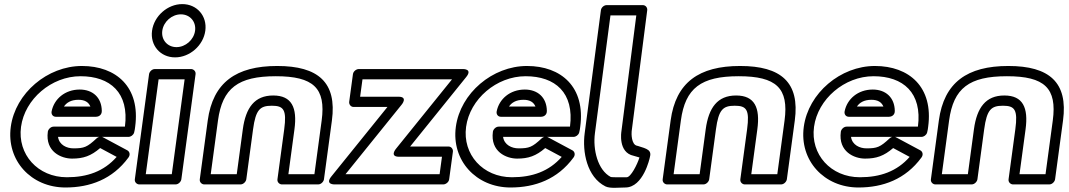

<svg xmlns="http://www.w3.org/2000/svg" viewBox="-20 -875 5219 937"><path d="M464 -207C459.5 -205.7 455.2 -203.3 451.8 -200.1C405.5 -156.8 390.7 -151 338.4 -151C306.5 -151 268.9 -166.9 263.1 -207ZM478 -207H607C618.2 -207 630.8 -215.6 634.5 -227.9C637.5 -237.9 638.6 -248.7 639.6 -256C665.9 -450.2 546.9 -553 379.8 -553C211.7 -553 54.9 -420.6 32.6 -256C10.5 -92.3 131.6 40 299.6 40C419 40 529 -0.1 606.8 -106.2C617.6 -120.8 611.9 -135.7 601.3 -141.4L481.9 -205.4C481.1 -205.8 479.4 -206.6 478 -207ZM589.7 -257H241.7C226.6 -257 214.8 -242.7 213.4 -232C200.2 -134.4 279.2 -101 331.7 -101C386.7 -101 423.9 -113.7 468.8 -152.5L549.3 -109.3C487 -38.5 405.4 -10 306.4 -10C164.3 -10 64.5 -121.7 82.6 -256C100.9 -391.4 231 -503 373 -503C517.9 -503 611.2 -422.1 589.7 -257ZM253.2 -305H448.2C458 -305 477.1 -310.8 476.8 -333.7C476 -399.5 432.1 -438 369.2 -438C296.8 -438 243.8 -391.7 231.9 -331.6C229.3 -318.7 236.7 -305 253.2 -305ZM292 -355C304.1 -373.3 325.7 -388 362.5 -388C393.8 -388 412.3 -376.5 421.2 -355Z M862.8 -805C907 -805 938 -769.2 932 -725C926 -680.8 885.4 -645 841.2 -645C797 -645 766 -680.8 772 -725C778 -769.2 818.6 -805 862.8 -805ZM869.6 -855C797.8 -855 731.7 -796.8 722 -725C712.3 -653.2 762.6 -595 834.4 -595C906.2 -595 972.3 -653.2 982 -725C991.7 -796.8 941.4 -855 869.6 -855ZM707.4 -513 638 0C636 15.1 648.9 25 659.6 25H836.6C851.8 25 863.5 10.7 865 0L934.4 -513C936.4 -528.1 923.5 -538 912.7 -538H735.7C720.6 -538 708.8 -523.7 707.4 -513ZM754 -488H881L818.4 -25H691.4Z M1182 0 1215 -244C1228 -340.4 1249.3 -359 1306.5 -359C1363.8 -359 1380 -340.4 1367 -244L1334 0C1332 15.1 1344.9 25 1355.6 25H1532.6C1547.8 25 1559.5 10.7 1561 0L1599.8 -287C1625 -473.1 1532.9 -553 1332.8 -553C1132.7 -553 1019 -473.1 993.8 -287L955 0C953 15.1 965.9 25 976.6 25H1153.6C1168.8 25 1180.5 10.7 1182 0ZM1135.4 -25H1008.4L1043.8 -287C1065.1 -444.9 1142.1 -503 1326 -503C1509.9 -503 1571.1 -444.9 1549.8 -287L1514.4 -25H1387.4L1417 -244C1431.3 -349.6 1404.1 -409 1313.3 -409C1222.5 -409 1179.3 -349.6 1165 -244Z M2186.1 -488 1912.4 -148.9C1912.4 -148.9 1879.3 -110 1927.9 -110H2136.9L2125.4 -25H1666.3L1940 -364.1C1940 -364.1 1973 -403 1924.5 -403H1737.5L1749 -488ZM2255.2 -499.1C2287.7 -539.3 2239.7 -538 2239.7 -538H1730.7C1720 -538 1704.4 -528.1 1702.4 -513L1684.1 -378C1682.7 -367.3 1690.6 -353 1705.7 -353H1870.8L1597.1 -13.9C1564.6 26.3 1612.6 25 1612.6 25H2143.6C2154.3 25 2170 15.1 2172 0L2190.3 -135C2191.7 -145.7 2183.8 -160 2168.6 -160H1981.6Z M2636 -207C2631.5 -205.7 2627.2 -203.3 2623.8 -200.1C2577.5 -156.8 2562.7 -151 2510.4 -151C2478.5 -151 2440.9 -166.9 2435.1 -207ZM2650 -207H2779C2790.2 -207 2802.8 -215.6 2806.5 -227.9C2809.5 -237.9 2810.6 -248.7 2811.6 -256C2837.9 -450.2 2718.9 -553 2551.8 -553C2383.7 -553 2226.9 -420.6 2204.6 -256C2182.5 -92.3 2303.6 40 2471.6 40C2591 40 2701 -0.1 2778.8 -106.2C2789.6 -120.8 2783.9 -135.7 2773.3 -141.4L2653.9 -205.4C2653.1 -205.8 2651.4 -206.6 2650 -207ZM2761.7 -257H2413.7C2398.6 -257 2386.8 -242.7 2385.4 -232C2372.2 -134.4 2451.2 -101 2503.7 -101C2558.7 -101 2595.9 -113.7 2640.8 -152.5L2721.3 -109.3C2659 -38.5 2577.4 -10 2478.4 -10C2336.3 -10 2236.5 -121.7 2254.6 -256C2272.9 -391.4 2403 -503 2545 -503C2689.9 -503 2783.2 -422.1 2761.7 -257ZM2425.2 -305H2620.2C2630 -305 2649.1 -310.8 2648.8 -333.7C2648 -399.5 2604.1 -438 2541.2 -438C2468.8 -438 2415.8 -391.7 2403.9 -331.6C2401.3 -318.7 2408.7 -305 2425.2 -305ZM2464 -355C2476.1 -373.3 2497.7 -388 2534.5 -388C2565.8 -388 2584.3 -376.5 2593.2 -355Z M2959.2 -800H3085.3L3012.6 -233.9C3012.6 -233.9 2994.7 -130.5 3072.7 -114.6C3086.4 -110.5 3094 -108.4 3100.7 -106.5C3089.9 -71.9 3058.6 -10 3038.4 -10C3009.1 -10 2969.9 -9.3 2961.1 -11.1C2896.7 -44.6 2872.7 -145.6 2883.4 -225.1ZM2940.9 -850C2927.2 -850 2914.3 -838.5 2912.5 -824.9L2833.4 -225C2821.2 -134.9 2843.9 -10.9 2934.8 34.7C2958.1 46 2999.9 40 3031.6 40C3120.1 40 3151 -105.3 3151 -105.3C3162.2 -142.6 3139 -148.7 3092.1 -163C3091.5 -163.2 3090.3 -163.5 3089.4 -163.6C3060.4 -168.8 3061.5 -224.8 3062.6 -234L3138.6 -825.2C3140.1 -837.4 3131.2 -850 3116.9 -850Z M3441 0 3474 -244C3487 -340.4 3508.3 -359 3565.5 -359C3622.8 -359 3639 -340.4 3626 -244L3593 0C3591 15.1 3603.9 25 3614.6 25H3791.6C3806.8 25 3818.5 10.7 3820 0L3858.8 -287C3884 -473.1 3791.9 -553 3591.8 -553C3391.7 -553 3278 -473.1 3252.8 -287L3214 0C3212 15.1 3224.9 25 3235.6 25H3412.6C3427.8 25 3439.5 10.7 3441 0ZM3394.4 -25H3267.4L3302.8 -287C3324.1 -444.9 3401.1 -503 3585 -503C3768.9 -503 3830.1 -444.9 3808.8 -287L3773.4 -25H3646.4L3676 -244C3690.3 -349.6 3663.1 -409 3572.3 -409C3481.5 -409 3438.3 -349.6 3424 -244Z M4334 -207C4329.5 -205.7 4325.2 -203.3 4321.8 -200.1C4275.5 -156.8 4260.7 -151 4208.4 -151C4176.5 -151 4138.9 -166.9 4133.1 -207ZM4348 -207H4477C4488.2 -207 4500.8 -215.6 4504.5 -227.9C4507.5 -237.9 4508.6 -248.7 4509.6 -256C4535.9 -450.2 4416.9 -553 4249.8 -553C4081.7 -553 3924.9 -420.6 3902.6 -256C3880.5 -92.3 4001.6 40 4169.6 40C4289 40 4399 -0.1 4476.8 -106.2C4487.6 -120.8 4481.9 -135.7 4471.3 -141.4L4351.9 -205.4C4351.1 -205.8 4349.4 -206.6 4348 -207ZM4459.7 -257H4111.7C4096.6 -257 4084.8 -242.7 4083.4 -232C4070.2 -134.4 4149.2 -101 4201.7 -101C4256.7 -101 4293.9 -113.7 4338.8 -152.5L4419.3 -109.3C4357 -38.5 4275.4 -10 4176.4 -10C4034.3 -10 3934.5 -121.7 3952.6 -256C3970.9 -391.4 4101 -503 4243 -503C4387.9 -503 4481.2 -422.1 4459.7 -257ZM4123.2 -305H4318.2C4328 -305 4347.1 -310.8 4346.8 -333.7C4346 -399.5 4302.1 -438 4239.2 -438C4166.8 -438 4113.8 -391.7 4101.9 -331.6C4099.3 -318.7 4106.7 -305 4123.2 -305ZM4162 -355C4174.1 -373.3 4195.7 -388 4232.5 -388C4263.8 -388 4282.3 -376.5 4291.2 -355Z M4750 0 4783 -244C4796 -340.4 4817.3 -359 4874.5 -359C4931.8 -359 4948 -340.4 4935 -244L4902 0C4900 15.1 4912.9 25 4923.6 25H5100.6C5115.8 25 5127.5 10.7 5129 0L5167.8 -287C5193 -473.1 5100.9 -553 4900.8 -553C4700.7 -553 4587 -473.1 4561.8 -287L4523 0C4521 15.1 4533.9 25 4544.6 25H4721.6C4736.8 25 4748.5 10.7 4750 0ZM4703.4 -25H4576.4L4611.8 -287C4633.1 -444.9 4710.1 -503 4894 -503C5077.9 -503 5139.1 -444.9 5117.8 -287L5082.4 -25H4955.4L4985 -244C4999.3 -349.6 4972.1 -409 4881.3 -409C4790.5 -409 4747.3 -349.6 4733 -244Z"/></svg>

Font: Hussar Techniczny
Style: Bold 
Weight: 700
Foundry: Cannot Into Space Fonts
Version: Version 0.77